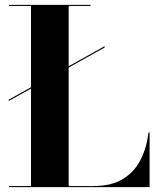

<svg xmlns="http://www.w3.org/2000/svg" viewBox="-20 -770 656 790"><path d="M16 -360 107.5 -411V-745.5H17.5V-750H352.5V-745.5H262.5V-497.5L410.5 -580V-574.5L262.5 -492V-4.5H364.5Q438 -4.5 485.2 -33.2Q532.5 -62 558 -111.8Q583.5 -161.5 591 -225H595.5V0H17.5V-4.5H107.5V-405.5L16 -354.5Z"/></svg>

Font: Bodoni* 36pt
Style: Bold
Weight: 700
Version: Version 2.3